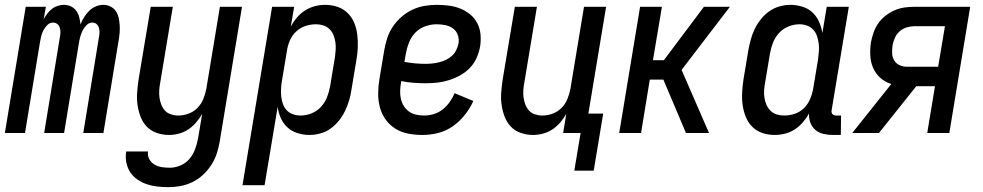

<svg xmlns="http://www.w3.org/2000/svg" viewBox="-29 -548 4049 791"><path d="M-9 0 77 -520H160L151 -469Q157 -480 165.5 -491.5Q174 -503 185 -511.5Q196 -520 209 -524Q222 -528 234 -528Q250 -528 263.5 -521.5Q277 -515 285.5 -503Q294 -491 297.5 -476.5Q301 -462 303 -447Q308 -462 317 -476.5Q326 -491 338 -503Q350 -515 365.5 -521.5Q381 -528 396 -528Q412 -528 425.5 -521.5Q439 -515 447.5 -503Q456 -491 459.5 -476Q463 -461 464 -446Q465 -431 464 -415Q463 -399 460 -383L397 0H314L379 -397Q381 -407 381 -416.5Q381 -426 378 -435Q375 -444 368 -449.5Q361 -455 351 -455Q338 -455 327.5 -444.5Q317 -434 311 -421.5Q305 -409 301.5 -396Q298 -383 296 -370L235 0H153L218 -397Q220 -407 220 -416.5Q220 -426 217 -435Q214 -444 206.5 -449.5Q199 -455 189 -455Q176 -455 165.5 -444.5Q155 -434 149 -421.5Q143 -409 140 -396Q137 -383 135 -370L74 0Z M665 223Q642 223 619.5 220.5Q597 218 576 211Q555 204 537 191.5Q519 179 507.5 161.5Q496 144 491.5 121.5Q487 99 491 76H581Q578 93 586 107.5Q594 122 607.5 130Q621 138 637.5 140.5Q654 143 671 143Q693 143 715 133.5Q737 124 752 106Q767 88 775 66Q783 44 787 22L804 -79Q794 -61 779.5 -44Q765 -27 747 -15Q729 -3 708 2.5Q687 8 667 8Q641 8 616.5 -0.5Q592 -9 575.5 -26.5Q559 -44 550 -67.5Q541 -91 537.5 -116Q534 -141 536 -167.5Q538 -194 542 -221L592 -520H683L631 -207Q628 -192 627 -176.5Q626 -161 628 -146Q630 -131 635.5 -117Q641 -103 650.5 -92.5Q660 -82 675 -77Q690 -72 705 -72Q726 -72 747 -79.5Q768 -87 784 -103Q800 -119 808.5 -140Q817 -161 821 -182L877 -520H968L876 36Q872 60 864 84.5Q856 109 841.5 131.5Q827 154 807 172.5Q787 191 763 202.5Q739 214 714 218.5Q689 223 665 223Z M970 215 1092 -520H1183L1169 -439Q1180 -459 1194.5 -476Q1209 -493 1228 -505Q1247 -517 1268 -522.5Q1289 -528 1310 -528Q1337 -528 1361 -520Q1385 -512 1403 -494.5Q1421 -477 1430.5 -453.5Q1440 -430 1443 -404.5Q1446 -379 1445 -352.5Q1444 -326 1439 -299L1419 -179Q1416 -157 1409.5 -135Q1403 -113 1393 -92Q1383 -71 1368 -52Q1353 -33 1334 -19Q1315 -5 1291.5 1.5Q1268 8 1246 8Q1221 8 1197 0.5Q1173 -7 1155.5 -23Q1138 -39 1128 -61Q1118 -83 1115 -108L1061 215ZM1209 -72Q1232 -72 1254.5 -81Q1277 -90 1293.5 -108Q1310 -126 1318.5 -148Q1327 -170 1331 -193L1351 -313Q1353 -328 1354 -344Q1355 -360 1352.5 -375.5Q1350 -391 1344.5 -404.5Q1339 -418 1328 -428.5Q1317 -439 1302.5 -443.5Q1288 -448 1273 -448Q1251 -448 1229.5 -441Q1208 -434 1191 -418Q1174 -402 1165 -381Q1156 -360 1153 -338L1133 -218Q1130 -202 1129 -185Q1128 -168 1129.5 -152Q1131 -136 1136 -121Q1141 -106 1151.5 -94.5Q1162 -83 1177.5 -77.5Q1193 -72 1209 -72Z M1711 8Q1681 8 1652.5 2.5Q1624 -3 1600.5 -17.5Q1577 -32 1560.5 -54.5Q1544 -77 1536.5 -104.5Q1529 -132 1529 -161.5Q1529 -191 1534 -221L1554 -341Q1558 -365 1566 -390Q1574 -415 1589 -437.5Q1604 -460 1624.5 -478Q1645 -496 1669 -507.5Q1693 -519 1718.5 -523.5Q1744 -528 1769 -528Q1794 -528 1819 -525Q1844 -522 1866.5 -513Q1889 -504 1907.5 -489Q1926 -474 1937 -453Q1948 -432 1950.5 -407Q1953 -382 1949 -357Q1945 -333 1934.5 -309.5Q1924 -286 1906.5 -268Q1889 -250 1866.5 -237.5Q1844 -225 1819.5 -217.5Q1795 -210 1771.5 -207.5Q1748 -205 1725 -205Q1699 -205 1673.5 -207Q1648 -209 1624 -214L1623 -207Q1620 -190 1619.5 -173.5Q1619 -157 1622.5 -141Q1626 -125 1634.5 -111.5Q1643 -98 1656 -88.5Q1669 -79 1685.5 -75.5Q1702 -72 1719 -72Q1738 -72 1758 -78Q1778 -84 1794.5 -97Q1811 -110 1823.5 -127.5Q1836 -145 1844 -164L1921 -132Q1907 -101 1885.5 -74Q1864 -47 1836 -27.5Q1808 -8 1775.5 0Q1743 8 1711 8ZM1724 -285Q1738 -285 1752 -286.5Q1766 -288 1780.5 -291.5Q1795 -295 1808.5 -301.5Q1822 -308 1833 -318Q1844 -328 1850.5 -341.5Q1857 -355 1860 -369Q1863 -387 1857 -404Q1851 -421 1837 -431Q1823 -441 1805.5 -444.5Q1788 -448 1769 -448Q1746 -448 1722.5 -439.5Q1699 -431 1682 -413.5Q1665 -396 1656 -373Q1647 -350 1643 -327L1637 -293Q1659 -289 1680.5 -287Q1702 -285 1724 -285Z M2337 155 2363 0H2291L2304 -79Q2294 -61 2279.5 -44Q2265 -27 2247 -15Q2229 -3 2208 2.5Q2187 8 2167 8Q2141 8 2116.5 -0.5Q2092 -9 2075.5 -26.5Q2059 -44 2050 -67.5Q2041 -91 2037.5 -116Q2034 -141 2036 -167.5Q2038 -194 2042 -221L2092 -520H2183L2131 -207Q2128 -192 2127 -176.5Q2126 -161 2128 -146Q2130 -131 2135.5 -117Q2141 -103 2150.5 -92.5Q2160 -82 2175 -77Q2190 -72 2205 -72Q2226 -72 2247 -79.5Q2268 -87 2284 -103Q2300 -119 2308.5 -140Q2317 -161 2321 -182L2377 -520H2468L2395 -80H2456L2417 155Z M2797 0 2704 -220H2648L2612 0H2522L2608 -520H2698L2661 -300H2706L2871 -520H2978L2779 -260L2892 0Z M3163 8Q3136 8 3112 0Q3088 -8 3070.5 -25.5Q3053 -43 3043.5 -66.5Q3034 -90 3030.5 -115.5Q3027 -141 3028.5 -167.5Q3030 -194 3034 -221L3054 -341Q3058 -363 3064 -385Q3070 -407 3080 -428Q3090 -449 3105 -468Q3120 -487 3139.5 -501Q3159 -515 3182 -521.5Q3205 -528 3227 -528Q3252 -528 3276.5 -520.5Q3301 -513 3318 -497Q3335 -481 3345 -459Q3355 -437 3359 -412L3377 -520H3468L3397 -93Q3396 -89 3397 -85Q3398 -81 3400.5 -78Q3403 -75 3407 -73.5Q3411 -72 3416 -72H3436L3435 8H3402Q3382 8 3363 3.5Q3344 -1 3330 -13Q3316 -25 3309.5 -43Q3303 -61 3304 -81Q3294 -62 3279 -44.5Q3264 -27 3245.5 -15Q3227 -3 3205.5 2.5Q3184 8 3163 8ZM3201 -72Q3223 -72 3244.5 -79Q3266 -86 3282.5 -102Q3299 -118 3308 -139Q3317 -160 3321 -182L3341 -302Q3343 -318 3344.5 -335Q3346 -352 3344 -368Q3342 -384 3337 -399Q3332 -414 3321.5 -425.5Q3311 -437 3296 -442.5Q3281 -448 3265 -448Q3242 -448 3219.5 -439Q3197 -430 3180.5 -412Q3164 -394 3155.5 -372Q3147 -350 3143 -327L3123 -207Q3120 -192 3119 -176Q3118 -160 3120.5 -144.5Q3123 -129 3129 -115.5Q3135 -102 3145.5 -91.5Q3156 -81 3171 -76.5Q3186 -72 3201 -72Z M3592 0H3482L3643 -202Q3617 -210 3598 -227Q3579 -244 3568.5 -267.5Q3558 -291 3556.5 -318.5Q3555 -346 3559 -373Q3563 -394 3570 -414Q3577 -434 3589 -451.5Q3601 -469 3619 -483Q3637 -497 3656.5 -505.5Q3676 -514 3696.5 -517Q3717 -520 3737 -520H3968L3882 0H3791L3823 -193H3746ZM3708 -273H3836L3864 -440H3738Q3722 -440 3706 -435Q3690 -430 3677 -418.5Q3664 -407 3657.5 -391.5Q3651 -376 3648 -361Q3646 -344 3646.5 -328Q3647 -312 3655 -299Q3663 -286 3677 -279.5Q3691 -273 3708 -273Z"/></svg>

Font: Iosevka Medium
Style: Italic
Weight: 500
Italic angle: -9°
Monospace: yes
Designer: Belleve Invis
Foundry: Belleve Invis
Version: Version 32.5.0; ttfautohint (v1.8.4)